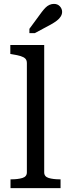

<svg xmlns="http://www.w3.org/2000/svg" viewBox="-20 -966 349 986"><path d="M207 -735V-81Q207 -59 230 -52Q253 -45 289 -45H291V0H34V-45H36Q72 -45 95 -52Q118 -59 118 -81V-642Q118 -657 110 -665Q102 -673 86 -678Q70 -683 44 -687L33 -689V-735ZM195 -905 131 -818V-796H159L241 -840Q259 -850 272 -860Q285 -870 292 -881.5Q299 -893 299 -905Q299 -921 287.5 -933.5Q276 -946 257 -946Q245 -946 234 -941Q223 -936 214 -927Q205 -918 195 -905Z"/></svg>

Font: Roboto Serif 20pt
Style: Regular
Weight: 400
Designer: Greg Gazdowicz
Foundry: Commercial Type
Version: Version 1.008